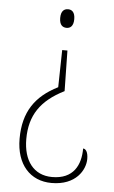

<svg xmlns="http://www.w3.org/2000/svg" viewBox="-53 -576 476 802"><g transform="rotate(5 185.5 -175.5)"><path d="M200 -540C184 -540 170 -531 170 -501C170 -471 184 -462 200 -462C215 -462 229 -471 229 -501C229 -531 215 -540 200 -540ZM212 -368H190L187 -212C93 -165 45 -96 45 16C45 124 104 189 194 189C296 189 334 122 334 76C334 47 324 34 313 34C313 103 284 164 194 164C116 164 73 105 73 15C73 -84 117 -149 215 -198Z"/></g></svg>

Font: Noto Serif Bengali Condensed Thin
Style: Regular
Weight: 100
Width: 3
Designer: Juan Bruce, Universal Thirst, Indian Type Foundry and the Monotype Design Team.
Foundry: Monotype Imaging Inc.
Version: Version 2.003